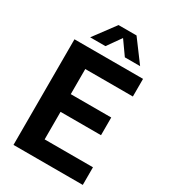

<svg xmlns="http://www.w3.org/2000/svg" viewBox="-226 -1056 1029 1165"><g transform="rotate(30 289.0 -474.0)"><path d="M62.5 0V-740H543V-616.5H209.5V-440.5H493V-316.5H209.5V-123.5H548V0ZM139 -798 251 -948.5H377L489 -798H382L314 -894L246 -798Z"/></g></svg>

Font: Encode Sans Semi Condensed
Style: Bold
Weight: 700
Width: 4
Designer: Multiple Designers
Foundry: Impallari Type
Version: Version 3.000; ttfautohint (v1.8.3) -l 8 -r 50 -G 200 -x 14 